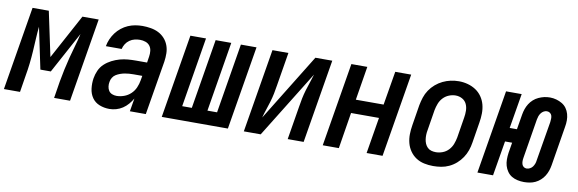

<svg xmlns="http://www.w3.org/2000/svg" viewBox="-60 -865 3604 1198"><g transform="rotate(10 1742.0 -266.5)"><path d="M-16 0 72 -530H175L235 -247L388 -530H491L403 0H302L319 -106Q326 -146 334.5 -185.5Q343 -225 353 -264Q363 -303 374.5 -342Q386 -381 395 -421L253 -159H187L132 -421Q128 -381 126 -342Q124 -303 121.5 -263.5Q119 -224 114.5 -184.5Q110 -145 103 -106L86 0Z M653 8Q620 8 590.5 -3.5Q561 -15 543.5 -40Q526 -65 522 -98Q518 -131 523 -163Q527 -188 538 -213Q549 -238 569 -256.5Q589 -275 613.5 -287.5Q638 -300 663.5 -307Q689 -314 714.5 -316Q740 -318 765 -318H835L841 -357Q844 -375 842 -393Q840 -411 830 -424.5Q820 -438 803 -444Q786 -450 768 -450Q751 -450 734 -446Q717 -442 702 -431.5Q687 -421 677.5 -406Q668 -391 664 -374H564Q568 -397 577.5 -419Q587 -441 601.5 -460.5Q616 -480 635.5 -495.5Q655 -511 677 -520.5Q699 -530 722 -534Q745 -538 768 -538Q794 -538 820.5 -533.5Q847 -529 869 -518Q891 -507 908 -488.5Q925 -470 934 -446Q943 -422 943.5 -395.5Q944 -369 940 -342L883 0H782L796 -83Q785 -64 770 -46.5Q755 -29 736 -16.5Q717 -4 695.5 2Q674 8 653 8ZM683 -80Q706 -80 730 -88.5Q754 -97 772.5 -114.5Q791 -132 801 -155Q811 -178 815 -202L820 -231H765Q751 -231 737 -230Q723 -229 709.5 -226.5Q696 -224 682 -219Q668 -214 655.5 -206.5Q643 -199 635 -186Q627 -173 625 -159Q622 -144 624 -129Q626 -114 633.5 -102.5Q641 -91 654.5 -85.5Q668 -80 683 -80Z M984 0 1072 -530H1171L1098 -88H1159L1232 -530H1331L1258 -88H1319L1392 -530H1491L1403 0Z M1504 0 1592 -530H1693L1658 -318Q1654 -291 1648.5 -264.5Q1643 -238 1635 -211Q1627 -184 1618 -158Q1609 -132 1602 -105L1864 -530H1971L1883 0H1782L1817 -212Q1821 -239 1826.5 -265.5Q1832 -292 1840 -319Q1848 -346 1857 -372Q1866 -398 1874 -425L1611 0Z M2004 0 2092 -530H2193L2158 -316H2334L2370 -530H2471L2383 0H2282L2320 -229H2143L2106 0Z M2704 8Q2675 8 2647 2Q2619 -4 2596 -19Q2573 -34 2557 -57Q2541 -80 2534 -107Q2527 -134 2527.5 -163Q2528 -192 2533 -221L2554 -351Q2559 -377 2567 -401.5Q2575 -426 2590 -448.5Q2605 -471 2626 -489Q2647 -507 2671 -518.5Q2695 -530 2720.5 -535.5Q2746 -541 2772 -541Q2801 -541 2828.5 -533.5Q2856 -526 2879 -511Q2902 -496 2918 -473Q2934 -450 2941 -423Q2948 -396 2947.5 -367Q2947 -338 2942 -309L2921 -179Q2917 -153 2908.5 -128.5Q2900 -104 2885 -81.5Q2870 -59 2849.5 -41Q2829 -23 2804.5 -11.5Q2780 0 2754.5 4Q2729 8 2704 8ZM2706 -80Q2727 -80 2748.5 -88Q2770 -96 2786 -113Q2802 -130 2810 -151Q2818 -172 2822 -193L2843 -323Q2847 -345 2846.5 -368Q2846 -391 2837 -410Q2828 -429 2809 -439.5Q2790 -450 2767 -450Q2746 -450 2725 -441.5Q2704 -433 2688.5 -416.5Q2673 -400 2665 -379Q2657 -358 2653 -337L2632 -207Q2629 -192 2628.5 -177Q2628 -162 2630 -148Q2632 -134 2637.5 -121Q2643 -108 2653 -98Q2663 -88 2677 -84Q2691 -80 2706 -80Z M3280 8Q3259 8 3238.5 3.5Q3218 -1 3201.5 -11Q3185 -21 3173.5 -37.5Q3162 -54 3156.5 -73Q3151 -92 3151 -113Q3151 -134 3154 -155L3165 -221H3120L3083 0H2984L3072 -530H3171L3134 -309H3180L3196 -405Q3199 -423 3205 -440.5Q3211 -458 3221 -474Q3231 -490 3245.5 -503Q3260 -516 3277.5 -524Q3295 -532 3312.5 -536Q3330 -540 3349 -540Q3370 -540 3389.5 -534.5Q3409 -529 3426 -519Q3443 -509 3454.5 -493Q3466 -477 3471.5 -457.5Q3477 -438 3477 -417Q3477 -396 3473 -375L3432 -125Q3429 -107 3423 -89.5Q3417 -72 3407 -56Q3397 -40 3382.5 -27Q3368 -14 3351 -6Q3334 2 3315.5 5Q3297 8 3280 8ZM3281 -78Q3292 -78 3302.5 -83.5Q3313 -89 3319.5 -98Q3326 -107 3330 -117.5Q3334 -128 3335 -139L3377 -389Q3378 -400 3378.5 -410.5Q3379 -421 3376 -430.5Q3373 -440 3364.5 -446Q3356 -452 3345 -452Q3335 -452 3325 -446.5Q3315 -441 3308 -431.5Q3301 -422 3297.5 -412Q3294 -402 3292 -391L3251 -141Q3249 -130 3249 -119.5Q3249 -109 3252 -99.5Q3255 -90 3263 -84Q3271 -78 3281 -78Z"/></g></svg>

Font: Iosevka Curly Semibold Oblique
Style: Regular
Weight: 600
Italic angle: -9°
Monospace: yes
Designer: Belleve Invis
Foundry: Belleve Invis
Version: Version 11.1.0; ttfautohint (v1.8.3)